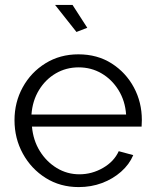

<svg xmlns="http://www.w3.org/2000/svg" viewBox="-20 -751 627 781"><path d="M300 10Q225 10 166 -27Q107 -64 73 -126Q39 -188 39 -262Q39 -335 72.5 -396Q106 -457 165 -493.5Q224 -530 299 -530Q376 -530 434 -493Q492 -456 524.5 -395.5Q557 -335 557 -263Q557 -247 556 -236H110Q115 -180 142 -136.5Q169 -93 211 -67.5Q253 -42 303 -42Q354 -42 399 -68Q444 -94 463 -136L522 -120Q506 -82 472.5 -52.5Q439 -23 395 -6.5Q351 10 300 10ZM108 -285H493Q489 -341 462 -384.5Q435 -428 393 -452.5Q351 -477 300 -477Q249 -477 207 -452.5Q165 -428 138.5 -384.5Q112 -341 108 -285ZM204 -731H275L335 -638L291 -621Z"/></svg>

Font: Raleway
Style: Regular
Weight: 400
Designer: Matt McInerney, Pablo Impallari, Rodrigo Fuenzalida
Foundry: Matt McInerney, Pablo Impallari, Rodrigo Fuenzalida
Version: Version 4.101;RELEASE